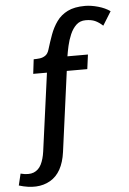

<svg xmlns="http://www.w3.org/2000/svg" viewBox="-184 -822 740 1100"><g transform="rotate(-5 185.5 -272.5)"><path d="M-104 149Q-57 161 -28.5 149.5Q0 138 15 108Q30 78 36 35L97 -414H18L28 -497Q45 -497 62.5 -499Q80 -501 95 -511Q110 -521 117 -545Q130 -588 145 -629Q160 -670 184 -703.5Q208 -737 247 -756.5Q286 -776 347 -776Q382 -776 422.5 -764.5Q463 -753 491 -733L442 -654Q419 -675 397.5 -684.5Q376 -694 344 -694Q311 -694 289.5 -673.5Q268 -653 254.5 -621.5Q241 -590 233.5 -556.5Q226 -523 222 -497H340L329 -414H211L149 47Q133 165 60 207Q-13 249 -120 216Z"/></g></svg>

Font: Rosario Light
Style: Bold Italic
Weight: 700
Italic angle: -8.05°
Version: Version 1.101; ttfautohint (v1.8.1.43-b0c9)